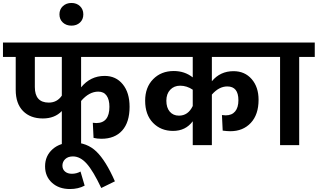

<svg xmlns="http://www.w3.org/2000/svg" viewBox="-40 -979 2143 1295"><path d="M905 -595H507V-390Q570 -467 666 -467Q742 -467 788 -410.5Q834 -354 834 -259Q834 -154 784 -98.5Q734 -43 644 -43Q616 -43 591 -49L586 -151Q602 -149 609 -149Q698 -149 698 -259Q698 -307 679 -334Q660 -361 623 -361Q561 -361 507 -298V0H377V-230Q329 -180 249 -180Q165 -180 115.5 -230Q66 -280 66 -373V-595H-20V-692H905ZM289 -287Q345 -287 377 -334V-595H195V-392Q195 -287 289 -287Z M735 244 643 289Q588 173 544.5 124.5Q501 76 452 76Q419 76 400 94Q381 112 381 138Q381 163 398.5 178Q416 193 445 193Q476 193 503 178L531 273Q488 296 432 296Q357 296 310.5 253.5Q264 211 264 143Q264 72 315 27Q366 -18 451 -18Q547 -18 610.5 43.5Q674 105 735 244Z M499.5 -827Q477 -806 442 -806Q407 -806 384 -827Q361 -848 361 -882Q361 -916 384 -937.5Q407 -959 442 -959Q477 -959 499.5 -937.5Q522 -916 522 -882Q522 -848 499.5 -827Z M1389 -595V-431Q1445 -499 1535 -499Q1611 -499 1657.5 -445.5Q1704 -392 1704 -306Q1704 -206 1651.5 -150Q1599 -94 1514 -94Q1492 -94 1462 -98L1457 -203Q1471 -201 1482 -201Q1524 -201 1546 -227.5Q1568 -254 1568 -303Q1568 -396 1493 -396Q1437 -396 1389 -341V0H1260V-161Q1212 -96 1127 -96Q1045 -96 992 -150.5Q939 -205 939 -300Q939 -390 993 -445Q1047 -500 1132 -500Q1206 -500 1260 -457V-595H865V-692H1786V-595ZM1167 -199Q1229 -199 1260 -264V-374Q1220 -401 1175 -401Q1134 -401 1108 -373.5Q1082 -346 1082 -300Q1082 -253 1105 -226Q1128 -199 1167 -199Z M2083 -692V-595H1978V0H1849V-595H1746V-692Z"/></svg>

Font: FiraGO SemiBold
Style: Regular
Weight: 600
Designer: bBox Type
Foundry: bBox Type GmbH
Version: Version 1.001;PS 001.001;hotconv 1.0.88;makeotf.lib2.5.64775